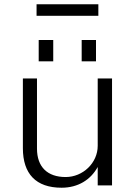

<svg xmlns="http://www.w3.org/2000/svg" viewBox="-20 -867 631 898"><path d="M504 -500H437V-185C437 -105 368 -39 287 -39C202 -39 153 -86 153 -172V-500H87V-174C87 -54 148 11 268 11C345 11 404 -26 437 -86V0H504ZM161 -580H229V-680H161ZM362 -580H429V-680H362ZM440 -793V-847H151V-793Z"/></svg>

Font: Perun Light
Style: Regular
Weight: 300
Foundry: Copyright (c) Stefan Peev, Context Ltd, 2016
Version: Version 1.089